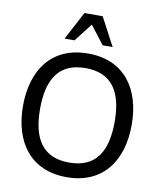

<svg xmlns="http://www.w3.org/2000/svg" viewBox="-102 -1048 959 1141"><g transform="rotate(10 377.0 -477.5)"><path d="M378 -646C538 -646 603 -541 603 -361C603 -181 538 -76 378 -76C218 -76 153 -181 153 -361C153 -541 218 -646 378 -646ZM706 -361C706 -579 596 -734 378 -734C160 -734 50 -579 50 -361C50 -143 160 12 378 12C596 12 706 -143 706 -361ZM284 -797 369 -907 454 -797H514L424 -967H314L224 -797Z"/></g></svg>

Font: Perun
Style: Regular
Weight: 400
Foundry: Copyright (c) Stefan Peev, Context Ltd, 2016
Version: Version 1.089